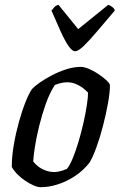

<svg xmlns="http://www.w3.org/2000/svg" viewBox="-20 -778 502 798"><path d="M149 0Q137 0 120.5 -7Q104 -14 86 -26Q68 -38 53 -53Q38 -68 29 -84Q29 -128 37.5 -177Q46 -226 59 -272.5Q72 -319 86.5 -355Q101 -391 113 -408Q123 -419 145 -434.5Q167 -450 195.5 -465Q224 -480 255.5 -490Q287 -500 316 -500Q330 -500 349 -492Q368 -484 387 -471.5Q406 -459 420 -446.5Q434 -434 437 -425Q437 -395 429 -350Q421 -305 408.5 -256.5Q396 -208 381 -166.5Q366 -125 352 -102Q326 -69 292 -46.5Q258 -24 221 -12Q184 0 149 0ZM205 -63Q213 -63 221.5 -64.5Q230 -66 239.5 -69Q249 -72 258 -76Q270 -90 282.5 -120.5Q295 -151 306.5 -189.5Q318 -228 327 -268Q336 -308 341 -341Q346 -374 346 -393Q335 -405 321.5 -414.5Q308 -424 292.5 -430Q277 -436 259 -436Q246 -436 234 -433Q222 -430 208 -425Q186 -391 170 -345.5Q154 -300 142.5 -253Q131 -206 125 -167Q119 -128 118 -107Q126 -96 139 -86Q152 -76 169.5 -69.5Q187 -63 205 -63ZM292 -565Q280 -565 265 -586.5Q250 -608 232.5 -646.5Q215 -685 194 -734Q200 -742 206 -748.5Q212 -755 223 -758L305 -657L430 -758Q441 -754 448.5 -747.5Q456 -741 457 -734Q416 -686 383.5 -647.5Q351 -609 328 -587Q305 -565 292 -565Z"/></svg>

Font: Texturina Medium
Style: Italic
Weight: 500
Italic angle: -11°
Designer: Guillermo Torres Carreño
Foundry: Omnibus-Type
Version: Version 1.002